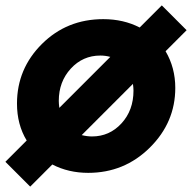

<svg xmlns="http://www.w3.org/2000/svg" viewBox="-42 -629 712 712"><path d="M650 -517 572 -439Q608 -378 608 -303Q608 -175 513.5 -81.5Q419 12 285 12Q212 12 152 -19L70 63L-22 -29L57 -108Q21 -167 21 -245Q21 -374 113.5 -466Q206 -558 341 -558Q416 -558 476 -527L558 -609ZM176 -255Q176 -245 178 -229L367 -418Q349 -423 330 -423Q265 -423 220.5 -374.5Q176 -326 176 -255ZM453 -293Q453 -302 451 -318L261 -128Q281 -123 299 -123Q364 -123 408.5 -171.5Q453 -220 453 -293Z"/></svg>

Font: Plus Jakarta Display
Style: Bold Italic
Weight: 700
Italic angle: -12°
Designer: Gumpita Rahayu
Foundry: Tokotype Studio
Version: Version 1.000;hotconv 1.0.109;makeotfexe 2.5.65596